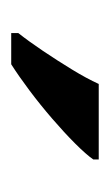

<svg xmlns="http://www.w3.org/2000/svg" viewBox="55 -862 200 351"><g transform="rotate(90 155.5 -686.0)"><path d="M40 -619Q55 -638 72.5 -664Q90 -690 106.5 -717Q123 -744 133 -766H271V-756Q262 -743 242 -723Q222 -703 196.5 -681Q171 -659 145 -639.5Q119 -620 97 -606H40Z"/></g></svg>

Font: Noto Serif Bengali SemiBold
Style: Regular
Weight: 600
Version: Version 2.003